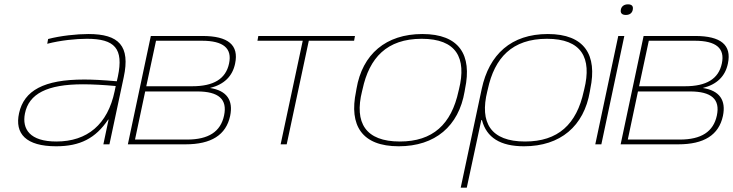

<svg xmlns="http://www.w3.org/2000/svg" viewBox="-20 -666 3383 886"><path d="M388 -509C334 -509 259 -501 202 -486L198 -464C260 -480 330 -487 381 -487C510 -487 551 -442 524 -313L519 -291C450 -297 404 -299 368 -299C182 -299 91 -248 68 -144C47 -49 100 9 239 9C350 9 421 -28 479 -114H481L457 0H485L551 -310C582 -454 529 -509 388 -509ZM95 -142C113 -233 197 -277 363 -277C406 -277 461 -274 514 -269L509 -245C477 -92 383 -13 240 -13C118 -13 81 -70 95 -142Z M570 0H836C955 0 1023 -43 1042 -131C1057 -203 1027 -248 949 -260C1014 -276 1053 -314 1065 -373C1083 -458 1033 -500 914 -500H676ZM603 -22 650 -244H890C989 -244 1030 -208 1014 -133C998 -58 942 -22 843 -22ZM655 -268 700 -478H912C1011 -478 1052 -443 1037 -373C1022 -302 966 -268 867 -268Z M1275 0H1303L1405 -478H1614L1618 -500H1172L1168 -478H1377Z M1625 -256 1623 -244C1590 -87 1650 9 1820 9C1988 9 2097 -84 2124 -244L2126 -256C2159 -412 2100 -509 1929 -509C1761 -509 1652 -416 1625 -256ZM1651 -246 1653 -254C1684 -399 1765 -487 1926 -487C2086 -487 2134 -399 2098 -254L2096 -246C2063 -92 1977 -13 1825 -13C1667 -13 1614 -99 1651 -246Z M2702 -244 2704 -256C2737 -412 2678 -509 2508 -509C2339 -509 2237 -415 2203 -256L2106 200H2134L2201 -112H2204C2225 -31 2289 9 2398 9C2566 9 2675 -84 2702 -244ZM2229 -246 2231 -254C2262 -399 2343 -487 2504 -487C2664 -487 2712 -399 2676 -254L2674 -246C2641 -92 2555 -13 2403 -13C2245 -13 2192 -99 2229 -246Z M2833 -500 2727 0H2755L2861 -500ZM2845 -621C2842 -606 2850 -597 2868 -597C2886 -597 2897 -606 2900 -621V-622C2903 -637 2896 -646 2878 -646C2860 -646 2848 -637 2845 -622Z M2844 0H3110C3229 0 3297 -43 3316 -131C3331 -203 3301 -248 3223 -260C3288 -276 3327 -314 3339 -373C3357 -458 3307 -500 3188 -500H2950ZM2877 -22 2924 -244H3164C3263 -244 3304 -208 3288 -133C3272 -58 3216 -22 3117 -22ZM2929 -268 2974 -478H3186C3285 -478 3326 -443 3311 -373C3296 -302 3240 -268 3141 -268Z"/></svg>

Font: LT Wave Thin
Style: Italic
Weight: 100
Designer: Daniel Lyons
Version: Version 2.5 (Glyphs App)